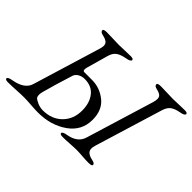

<svg xmlns="http://www.w3.org/2000/svg" viewBox="-121 -923 1199 1199"><g transform="rotate(45 478.5 -323.5)"><path d="M354 -349Q328 -349 309 -337Q290 -325 285 -307Q246 -184 226 -108Q216 -73 226 -56Q232 -47 257 -36Q282 -25 306 -25Q385 -25 433.5 -73.5Q482 -122 482 -198Q482 -265 449 -307Q416 -349 354 -349ZM353 -550 313 -408Q305 -377 322 -377H390Q459 -377 514 -333Q569 -289 569 -203Q569 -107 488.5 -50.5Q408 6 294 6Q269 6 230.5 3Q192 0 167 0Q140 0 97 2.5Q54 5 29 5Q5 5 5 -6Q5 -18 41 -24Q131 -40 149 -99L286 -549Q297 -584 286 -599.5Q275 -615 241 -622Q216 -627 216 -642Q216 -653 246 -653Q272 -653 303 -651.5Q334 -650 354 -650Q373 -650 401.5 -651.5Q430 -653 456 -653Q480 -653 480 -642Q480 -628 443 -622Q404 -615 383 -599.5Q362 -584 353 -550ZM758 -550Q768 -585 759 -600Q750 -615 717 -622Q693 -627 693 -642Q693 -653 723 -653Q749 -653 779.5 -651.5Q810 -650 831 -650Q850 -650 878.5 -651.5Q907 -653 933 -653Q957 -653 957 -642Q957 -628 920 -622Q882 -615 862 -599.5Q842 -584 832 -550L694 -98Q684 -64 697 -47.5Q710 -31 745 -24Q770 -19 770 -6Q770 5 740 5Q714 5 683.5 2.5Q653 0 632 0Q610 0 574 2.5Q538 5 512 5Q488 5 488 -6Q488 -18 524 -24Q602 -38 620 -98Z"/></g></svg>

Font: EB Garamond 12
Style: Italic
Weight: 400
Italic angle: -17°
Version: Version 0.016; ttfautohint (v1.8.4)